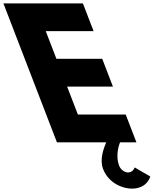

<svg xmlns="http://www.w3.org/2000/svg" viewBox="-278 -845 912 1140"><path d="M214.2 -825H-257.8L60 0H353C336.9 36 312.7 103 333.9 158C367.4 245 452.9 275 504.9 275C596.9 275 614.2 203 614.2 203L521.4 149C521.4 149 513 179 482 179C465 179 439.6 165 429.9 140C403 70 435 0 435 0H532L468.4 -165H184.4L120.5 -331H392.5L328.9 -496H56.9L-6.3 -660H277.7Z"/></svg>

Font: Hussar
Style: BdOpOblFour
Weight: 700
Foundry: Cannot Into Space Fonts
Version: Version 2.00